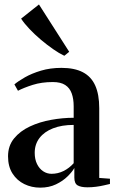

<svg xmlns="http://www.w3.org/2000/svg" viewBox="-20 -831 524 860"><path d="M160 9.5Q121.5 9.5 88.8 -6.5Q56 -22.5 36 -53.8Q16 -85 16 -131Q16 -178 43 -211Q70 -244 113.8 -264.5Q157.5 -285 209.2 -294.2Q261 -303.5 310 -303.5V-355Q310 -388 301.2 -412.5Q292.5 -437 272.2 -450.2Q252 -463.5 216.5 -463.5Q166.5 -463.5 126.5 -450.8Q86.5 -438 60.5 -424.5L44.5 -453Q61.5 -467.5 91.8 -484.8Q122 -502 163.5 -514.5Q205 -527 255.5 -527Q313.5 -527 351 -507.5Q388.5 -488 406.5 -448Q424.5 -408 424.5 -346.5V-34L472.5 -30.5V-7Q461.5 -4.5 445.5 -0.8Q429.5 3 410.2 5.5Q391 8 371.5 8Q343 8 328 -0.5Q313 -9 313 -35.5V-78.5Q303.5 -61.5 282.5 -40.8Q261.5 -20 230.5 -5.2Q199.5 9.5 160 9.5ZM211 -52.5Q239.5 -52.5 265 -65.2Q290.5 -78 310 -100V-271.5Q256.5 -271.5 217.5 -256.2Q178.5 -241 157 -213Q135.5 -185 135.5 -146.5Q135.5 -117.5 145.8 -96.5Q156 -75.5 173.2 -64Q190.5 -52.5 211 -52.5ZM267.5 -581.5Q245 -592 217.8 -611Q190.5 -630 163 -653.2Q135.5 -676.5 112.2 -701Q89 -725.5 74.5 -747.5L154.5 -811L290 -599L268.5 -581.5Z"/></svg>

Font: Merriweather 120pt SemiBold
Style: Regular
Weight: 600
Version: Version 2.100